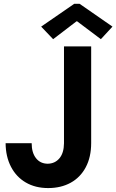

<svg xmlns="http://www.w3.org/2000/svg" viewBox="-20 -958 598 986"><path d="M8.8 -222.7H142.6Q142.6 -174.3 164.6 -146Q186.5 -117.7 224.6 -117.2Q262.2 -117.7 285.2 -145Q308.1 -172.4 308.6 -221.7V-719.7H448.2V-223.6Q448.2 -151.4 420.4 -99.1Q392.6 -46.9 342.8 -19.5Q293 7.8 227.5 7.8Q161.6 7.8 112.5 -20.8Q63.5 -49.3 36.4 -101.6Q9.3 -153.8 8.8 -222.7ZM191.4 -821.3 361.3 -938.5H388.7L557.6 -821.3L498 -756.8L376 -848.6H373L252.9 -756.8Z"/></svg>

Font: Reddit Sans Vanilla
Style: Bold
Weight: 700
Designer: Stephen Hutchings
Foundry: Reddit
Version: Version 1.013